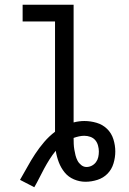

<svg xmlns="http://www.w3.org/2000/svg" viewBox="-20 -755 540 806"><path d="M124 31 64 0Q80 -27 95 -54.5Q110 -82 127.5 -108.5Q145 -135 165.5 -159Q186 -183 211 -202V-665H75V-735H289V-241Q300 -244 311.5 -245.5Q323 -247 334 -247Q360 -247 385.5 -239.5Q411 -232 429.5 -214Q448 -196 456 -170.5Q464 -145 464 -119Q464 -94 456.5 -69Q449 -44 431.5 -26Q414 -8 389 0Q364 8 339 8Q314 8 290.5 -2Q267 -12 251.5 -31Q236 -50 227 -73.5Q218 -97 214 -122Q200 -105 188 -86Q176 -67 165.5 -47.5Q155 -28 145 -8Q135 12 124 31ZM343 -54Q355 -54 365.5 -59.5Q376 -65 383 -74.5Q390 -84 392.5 -95.5Q395 -107 395 -119Q395 -131 391.5 -144Q388 -157 380 -166.5Q372 -176 359.5 -180.5Q347 -185 334 -185Q323 -185 311.5 -182.5Q300 -180 289 -176V-175Q289 -163 289.5 -151Q290 -139 292 -127Q294 -115 297 -103Q300 -91 305.5 -80.5Q311 -70 321 -62Q331 -54 343 -54Z"/></svg>

Font: Iosevka Fixed
Style: Regular
Weight: 400
Monospace: yes
Designer: Belleve Invis
Foundry: Belleve Invis
Version: Version 33.2.4